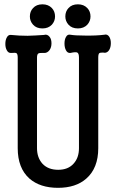

<svg xmlns="http://www.w3.org/2000/svg" viewBox="-20 -857 540 894"><path d="M62.5 -588.9V-167Q62.5 -74.2 117.2 -25.4Q167 17.6 250 17.6Q333 17.6 381.8 -25.4Q437.5 -74.2 437.5 -167V-588.9Q437.5 -605.5 442.4 -609.4Q446.3 -612.3 460 -612.3L465.8 -611.3Q479.5 -610.4 488.3 -624Q496.1 -636.7 496.1 -656.2Q496.1 -674.8 488.3 -686.5Q479.5 -699.2 465.8 -695.3Q427.7 -690.4 375 -691.4Q329.1 -691.4 307.6 -695.3Q293.9 -698.2 287.1 -684.6Q280.3 -672.9 280.3 -654.3Q280.3 -635.7 287.1 -623Q293.9 -609.4 307.6 -610.4Q333 -616.2 339.8 -612.3Q347.7 -608.4 347.7 -588.9V-167Q347.7 -122.1 322.3 -94.7Q296.9 -66.4 251 -66.4Q204.1 -66.4 177.7 -94.7Q152.3 -123 152.3 -167V-588.9Q152.3 -604.5 159.2 -608.4Q165 -611.3 184.6 -610.4Q200.2 -609.4 210.9 -624Q219.7 -636.7 219.7 -655.3Q219.7 -674.8 210.9 -685.5Q200.2 -699.2 184.6 -694.3Q144.5 -691.4 108.4 -690.4Q69.3 -690.4 32.2 -694.3Q18.6 -696.3 11.7 -682.6Q4.9 -670.9 4.9 -652.3Q4.9 -634.8 11.7 -623Q18.6 -609.4 32.2 -610.4Q51.8 -612.3 56.6 -609.4Q62.5 -605.5 62.5 -588.9ZM177.7 -836.9Q149.4 -836.9 133.8 -819.3Q119.1 -803.7 119.1 -780.3Q119.1 -758.8 133.8 -742.2Q149.4 -724.6 177.7 -724.6Q205.1 -724.6 221.7 -742.2Q236.3 -758.8 236.3 -780.3Q236.3 -803.7 221.7 -819.3Q205.1 -836.9 177.7 -836.9ZM342.8 -836.9Q314.5 -836.9 298.8 -819.3Q284.2 -803.7 284.2 -780.3Q284.2 -758.8 298.8 -742.2Q314.5 -724.6 342.8 -724.6Q370.1 -724.6 386.7 -742.2Q401.4 -758.8 401.4 -780.3Q401.4 -803.7 386.7 -819.3Q370.1 -836.9 342.8 -836.9Z"/></svg>

Font: GungsuhChe
Style: Regular
Weight: 400
Monospace: yes
Version: Version 2.21